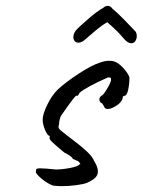

<svg xmlns="http://www.w3.org/2000/svg" viewBox="-20 -631 488 657"><path d="M103 -40Q103 -42 103 -47Q103 -52 106 -53.5Q109 -55 117 -55Q134 -55 171 -51Q193 -51 221 -56.5Q249 -62 252 -69Q255 -69 255 -70Q255 -72 247 -80Q245 -80 238 -83.5Q231 -87 229 -87Q229 -91 220 -97.5Q211 -104 200 -109Q171 -133 159 -144.5Q147 -156 150 -161V-166Q143 -166 134.5 -185.5Q126 -205 126 -222Q126 -240 141.5 -272Q157 -304 177 -324Q205 -350 249.5 -379Q294 -408 320 -416Q337 -423 354 -423Q370 -423 381 -416Q394 -408 406.5 -393Q419 -378 423 -366Q423 -344 418.5 -323.5Q414 -303 405 -303Q404 -303 402 -302Q400 -301 400 -297Q400 -293 396 -286.5Q392 -280 385 -274Q363 -258 349 -258Q338 -258 335 -269Q333 -271 331 -275Q329 -279 326 -279Q325 -279 322.5 -282.5Q320 -286 320 -292Q320 -295 322.5 -298.5Q325 -302 326 -303Q332 -303 346 -326.5Q360 -350 360 -358Q360 -364 358.5 -365Q357 -366 349 -366Q271 -331 252 -313Q249 -307 247.5 -305Q246 -303 242 -303Q242 -312 189 -235Q187 -233 184.5 -223Q182 -213 182 -206Q180 -198 180 -197Q180 -193 183.5 -189Q187 -185 193 -180.5Q199 -176 205 -171Q257 -132 277.5 -112.5Q298 -93 302 -80Q315 -60 315 -44Q315 -32 306 -23Q297 -14 279 -6Q268 -1 242 2.5Q216 6 191 6Q177 6 161 4Q143 -3 126 -16.5Q109 -30 103 -40ZM248 -485Q240 -485 235.5 -490.5Q231 -496 231 -504Q231 -515 239 -526Q247 -536 280.5 -565Q314 -594 333 -604Q341 -611 349 -611Q358 -611 364 -602Q380 -589 406 -562.5Q432 -536 443 -524Q448 -518 448 -507Q448 -498 443 -490.5Q438 -483 430 -483Q416 -483 401 -502Q381 -526 347 -555Q326 -543 302.5 -522.5Q279 -502 275 -499Q261 -485 248 -485Z"/></svg>

Font: Caveat
Style: Regular
Weight: 400
Designer: Pablo Impallari
Foundry: Pablo Impallari
Version: Version 1.500; ttfautohint (v1.6)